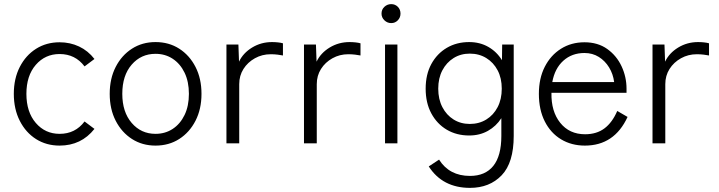

<svg xmlns="http://www.w3.org/2000/svg" viewBox="-20 -695 3486 931"><path d="M269 11Q205 11 155 -20.5Q105 -52 76 -109Q47 -166 47 -240Q47 -314 76 -370.5Q105 -427 155 -458.5Q205 -490 269 -490Q320 -490 363.5 -469.5Q407 -449 438 -409L390 -373Q345 -433 269 -433Q199 -433 153.5 -380.5Q108 -328 108 -240Q108 -152 153.5 -99Q199 -46 269 -46Q345 -46 390 -106L438 -70Q374 11 269 11Z M734 11Q670 11 620 -21Q570 -53 541 -109.5Q512 -166 512 -240Q512 -314 541 -370.5Q570 -427 620 -459Q670 -491 734 -491Q799 -491 849 -459Q899 -427 928 -370.5Q957 -314 957 -240Q957 -166 928 -109.5Q899 -53 849 -21Q799 11 734 11ZM734 -46Q781 -46 817.5 -70Q854 -94 875 -137.5Q896 -181 896 -240Q896 -299 875 -342.5Q854 -386 817.5 -410Q781 -434 734 -434Q664 -434 618.5 -381.5Q573 -329 573 -240Q573 -152 618.5 -99Q664 -46 734 -46Z M1078 0V-479H1136L1139 -396Q1159 -438 1202.5 -464.5Q1246 -491 1299 -491Q1313 -491 1327.5 -489.5Q1342 -488 1352 -485V-426Q1343 -428 1326.5 -430Q1310 -432 1293 -432Q1251 -432 1216 -412.5Q1181 -393 1160.5 -360.5Q1140 -328 1140 -287V0Z M1454 0V-479H1512L1515 -396Q1535 -438 1578.5 -464.5Q1622 -491 1675 -491Q1689 -491 1703.5 -489.5Q1718 -488 1728 -485V-426Q1719 -428 1702.5 -430Q1686 -432 1669 -432Q1627 -432 1592 -412.5Q1557 -393 1536.5 -360.5Q1516 -328 1516 -287V0Z M1847 0V-479H1907V0ZM1877 -583Q1858 -583 1844 -596.5Q1830 -610 1830 -629Q1830 -649 1844 -662Q1858 -675 1877 -675Q1896 -675 1909 -662Q1922 -649 1922 -629Q1922 -610 1909 -596.5Q1896 -583 1877 -583Z M2259 216Q2126 216 2059 112L2109 79Q2159 158 2259 158Q2333 158 2372 109.5Q2411 61 2411 -36V-122Q2386 -83 2346 -60.5Q2306 -38 2255 -38Q2194 -38 2146.5 -66Q2099 -94 2071.5 -145Q2044 -196 2044 -265Q2044 -334 2071.5 -384.5Q2099 -435 2146.5 -463Q2194 -491 2255 -491Q2307 -491 2348 -467.5Q2389 -444 2414 -403L2415 -479H2471V-36Q2471 94 2412.5 155Q2354 216 2259 216ZM2258 -94Q2303 -94 2338 -115.5Q2373 -137 2393 -175.5Q2413 -214 2413 -265Q2413 -316 2393 -354Q2373 -392 2338 -413.5Q2303 -435 2258 -435Q2214 -435 2179.5 -413.5Q2145 -392 2125 -354Q2105 -316 2105 -265Q2105 -214 2125 -175.5Q2145 -137 2179.5 -115.5Q2214 -94 2258 -94Z M2816 11Q2751 11 2700.5 -19.5Q2650 -50 2621.5 -106.5Q2593 -163 2593 -240Q2593 -315 2621.5 -371Q2650 -427 2700 -458.5Q2750 -490 2814 -490Q2879 -490 2924.5 -457.5Q2970 -425 2994 -373.5Q3018 -322 3018 -265V-245H2654Q2652 -155 2696.5 -99.5Q2741 -44 2817 -44Q2873 -44 2911 -72.5Q2949 -101 2973 -157L3023 -128Q2959 11 2816 11ZM2658 -297H2958Q2953 -336 2933.5 -368Q2914 -400 2883.5 -419Q2853 -438 2814 -438Q2753 -438 2711.5 -400.5Q2670 -363 2658 -297Z M3144 0V-479H3202L3205 -396Q3225 -438 3268.5 -464.5Q3312 -491 3365 -491Q3379 -491 3393.5 -489.5Q3408 -488 3418 -485V-426Q3409 -428 3392.5 -430Q3376 -432 3359 -432Q3317 -432 3282 -412.5Q3247 -393 3226.5 -360.5Q3206 -328 3206 -287V0Z"/></svg>

Font: Zen Kaku Gothic New
Style: Regular
Weight: 400
Designer: Yoshimichi Ohira
Foundry: Positype
Version: Version 1.001